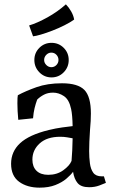

<svg xmlns="http://www.w3.org/2000/svg" viewBox="-20 -853 519 883"><path d="M162 10Q105 10 68 -17Q31 -44 31 -100Q31 -156 72.5 -194.5Q114 -233 204 -255Q237 -263 266.5 -267Q296 -271 314 -273Q313 -325 307 -352Q298 -395 274 -411Q250 -427 224 -427Q200 -427 182 -417.5Q164 -408 151 -395Q144 -376 139 -355.5Q134 -335 132 -309L64 -302Q62 -322 61 -342Q60 -362 60 -378Q60 -393 60.5 -402Q61 -411 62 -415Q97 -434 147.5 -452Q198 -470 265 -470Q338 -470 368 -439.5Q398 -409 398 -331Q398 -313 397 -295.5Q396 -278 394 -256Q392 -223 391 -202Q390 -181 390 -158Q390 -129 393.5 -102Q397 -75 409 -58.5Q421 -42 448 -42H458L467 -12Q458 -8 437 0Q416 8 390 8Q353 8 337 -11Q321 -30 316 -63Q305 -48 285 -31Q265 -14 234.5 -2Q204 10 162 10ZM129 -119Q129 -86 148 -67.5Q167 -49 202 -49Q242 -49 271 -70Q300 -91 309 -113Q313 -158 314 -217Q303 -219 288.5 -221.5Q274 -224 257 -224Q196 -224 162.5 -193.5Q129 -163 129 -119ZM217 -497Q184 -497 161 -520.5Q138 -544 138 -577Q138 -610 161 -633Q184 -656 217 -656Q250 -656 273 -633Q296 -610 296 -577Q296 -544 273 -520.5Q250 -497 217 -497ZM216 -544Q230 -544 239.5 -554Q249 -564 249 -577Q249 -591 239.5 -601Q230 -611 216 -611Q203 -611 193 -601Q183 -591 183 -577Q183 -564 193 -554Q203 -544 216 -544ZM132 -686 114 -736Q151 -747 198 -773Q245 -799 283 -833Q296 -820 307 -801Q318 -782 321 -763Q303 -750 276 -736.5Q249 -723 220.5 -712Q192 -701 168 -694Q144 -687 132 -686Z"/></svg>

Font: Maname
Style: Regular
Weight: 400
Designer: Pathum Egodawatta
Foundry: mooniak
Version: Version 1.000; ttfautohint (v1.8.4.7-5d5b)